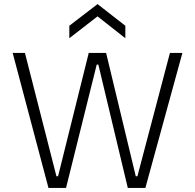

<svg xmlns="http://www.w3.org/2000/svg" viewBox="-20 -919 954 939"><path d="M217 0 42 -660H102L256 -57H264L414 -660H499L644 -57H652L811 -660H872L691 0H605L461 -603H453L303 0ZM319 -732V-793L457 -899L593 -793V-732L457 -839Z"/></svg>

Font: Bricolage Grotesque 10pt ExtraLight
Style: Regular
Weight: 200
Designer: Mathieu Triay
Foundry: Atelier Triay
Version: Version 1.000; ttfautohint (v1.8.4.7-5d5b);gftools[0.9.32]